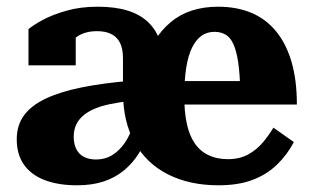

<svg xmlns="http://www.w3.org/2000/svg" viewBox="-20 -543 932 573"><path d="M371 -302 370 -242Q335 -238 307 -232Q279 -226 259 -217Q239 -208 226 -196Q213 -184 206.5 -169Q200 -154 200 -135Q200 -113 208 -97.5Q216 -82 231 -74.5Q246 -67 267 -67Q294 -67 315.5 -80.5Q337 -94 353 -117.5Q369 -141 377 -171L422 -145Q411 -112 393.5 -84Q376 -56 350 -34.5Q324 -13 289.5 -1.5Q255 10 210 10Q154 10 113.5 -5.5Q73 -21 51.5 -51.5Q30 -82 30 -127Q30 -169 51.5 -198.5Q73 -228 116 -248.5Q159 -269 223 -282Q287 -295 371 -302ZM272 -523Q323 -523 360.5 -511.5Q398 -500 422.5 -476.5Q447 -453 459 -417Q471 -381 471 -331L347 -266V-369Q347 -399 337.5 -416.5Q328 -434 311 -442Q294 -450 270 -450Q234 -450 210.5 -434Q187 -418 174 -396Q165 -406 164 -415.5Q163 -425 167.5 -433.5Q172 -442 182 -448Q192 -454 206 -456V-348H65V-456Q79 -468 107.5 -483.5Q136 -499 178 -511Q220 -523 272 -523ZM660 -68Q695 -68 720.5 -82Q746 -96 764.5 -118Q783 -140 796 -162L857 -119Q837 -81 806.5 -51.5Q776 -22 733.5 -6Q691 10 632 10Q546 10 481.5 -22.5Q417 -55 382 -117.5Q347 -180 347 -269Q347 -279 353.5 -288.5Q360 -298 370 -307Q380 -316 390.5 -324.5Q401 -333 408 -342Q420 -386 440.5 -419.5Q461 -453 489 -476.5Q517 -500 552.5 -511.5Q588 -523 631 -523Q686 -523 729.5 -505Q773 -487 803.5 -450Q834 -413 850 -358.5Q866 -304 866 -231H440L439 -301H723L697 -271Q696 -322 691 -356Q686 -390 677 -410.5Q668 -431 653.5 -439.5Q639 -448 620 -448Q599 -448 582.5 -437Q566 -426 554 -402.5Q542 -379 536 -342.5Q530 -306 530 -254Q530 -209 537.5 -174Q545 -139 561 -115.5Q577 -92 602 -80Q627 -68 660 -68Z"/></svg>

Font: Roboto Serif 36pt
Style: Bold
Weight: 700
Version: Version 1.008